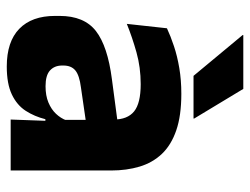

<svg xmlns="http://www.w3.org/2000/svg" viewBox="-106 -622 738 567"><g transform="rotate(90 263.5 -338.0)"><path d="M332.5 0 337 -123 333.5 -130.5V-284L332.5 -304Q332.5 -345 308.5 -364.5Q284.5 -384 228 -384Q178.5 -384 134 -371.5Q89.5 -359 50 -343L63 -461.5Q86.5 -472.5 115.8 -482.2Q145 -492 180.5 -498Q216 -504 256.5 -504Q321 -504 364.5 -489Q408 -474 434 -446.5Q460 -419 471.5 -380.8Q483 -342.5 483 -296.5V0ZM176 11.5Q102.5 11.5 64.5 -25.5Q26.5 -62.5 26.5 -131V-144.5Q26.5 -217 71.2 -251.8Q116 -286.5 213.5 -299L345.5 -316.5L354.5 -224.5L237.5 -207.5Q202 -203 187.5 -191Q173 -179 173 -155.5V-152Q173 -129.5 187.5 -116.2Q202 -103 234 -103Q262 -103 282.2 -111.5Q302.5 -120 315.5 -133.8Q328.5 -147.5 335 -164.5L356.5 -102.5H331.5Q323.5 -70.5 306.8 -44.5Q290 -18.5 258.5 -3.5Q227 11.5 176 11.5ZM242 -687 329.5 -542V-540H203.5L83 -685V-687Z"/></g></svg>

Font: Anek Gurmukhi Medium
Style: Bold
Weight: 700
Version: Version 1.003